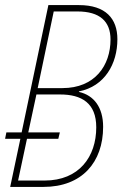

<svg xmlns="http://www.w3.org/2000/svg" viewBox="-22 -734 481 754"><path d="M18 0H149C300 0 383 -97 383 -236C383 -312 347 -360 288 -373V-375C389 -395 439 -483 439 -580C439 -661 393 -714 288 -714H168L63 -214H3L-2 -189H58ZM223 -388H126L189 -689H282C370 -689 412 -650 412 -579C412 -477 351 -388 223 -388ZM153 -25H49L84 -189H207L213 -214H89L121 -363H214C299 -363 356 -329 356 -234C356 -119 289 -25 153 -25Z"/></svg>

Font: Noto Sans Condensed Thin
Style: Italic
Weight: 100
Width: 3
Italic angle: -12°
Designer: Monotype Design Team
Foundry: Monotype Imaging Inc.
Version: Version 2.013